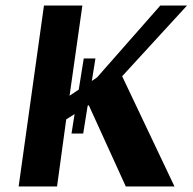

<svg xmlns="http://www.w3.org/2000/svg" viewBox="-20 -670 692 690"><path d="M652 -650 419 -396 607 0H432L299 -292L295 -290L279 -190H237L248 -260L218 -241L185 0H47L138 -650H276L230 -326L263 -348L281 -460H323L310 -379L329 -392L556 -650Z"/></svg>

Font: Arsenal
Style: Bold Italic
Weight: 700
Italic angle: -9.10001°
Designer: Andrij Shevchenko
Foundry: Stairsfor
Version: Version 2.001;PS 002.001;hotconv 1.0.88;makeotf.lib2.5.64775